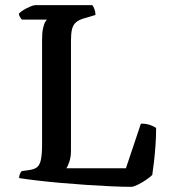

<svg xmlns="http://www.w3.org/2000/svg" viewBox="-20 -724 658 744"><path d="M488 0Q457 0 412 -2Q367 -4 315 -7.5Q263 -11 212.5 -15.5Q162 -20 120.5 -25Q79 -30 54 -34Q54 -42 57 -49.5Q60 -57 64 -61L93 -65Q113 -68 123.5 -76Q134 -84 138.5 -105Q143 -126 143 -166V-568Q143 -596 146.5 -613Q150 -630 155 -638.5Q160 -647 162 -648H65Q61 -652 57.5 -658Q54 -664 53 -671Q59 -678 71.5 -685.5Q84 -693 97 -698.5Q110 -704 116 -704H337Q342 -700 346 -688.5Q350 -677 350 -666L306 -653Q285 -647 274 -637Q263 -627 259 -610.5Q255 -594 255 -567V-140Q255 -116 249 -98Q243 -80 237 -72H468L526 -245Q548 -245 563.5 -239Q579 -233 585 -228Q585 -195 582.5 -160Q580 -125 576.5 -95.5Q573 -66 570 -46Q562 -38 546 -27Q530 -16 513.5 -8Q497 0 488 0Z"/></svg>

Font: Texturina 12pt Medium
Style: Regular
Weight: 500
Designer: Guillermo Torres Carreño
Foundry: Omnibus-Type
Version: Version 1.002